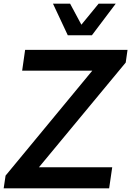

<svg xmlns="http://www.w3.org/2000/svg" viewBox="-37 -1020 711 1040"><path d="M330.1 -829.1 250 -1000H342.8L403.8 -886.2L497.1 -1000H589.8L460.9 -829.1ZM570.8 -113.8 554.2 0H-17.1L-6.8 -68.8L462.9 -637.2H83L99.1 -750H653.8L644 -681.2L173.8 -113.8Z"/></svg>

Font: Oakes Grotesk
Style: SemiBold Italic
Weight: 600
Designer: Samuel Oakes
Foundry: Samuel Oakes
Version: Version 1.0 | wf-rip DC20170320